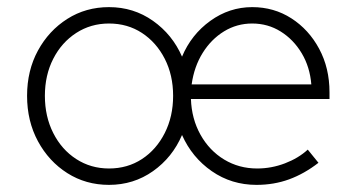

<svg xmlns="http://www.w3.org/2000/svg" viewBox="-20 -509 998 539"><path d="M286 10Q221 10 169 -23Q117 -56 86.5 -112.5Q56 -169 56 -240Q56 -311 86.5 -367Q117 -423 169 -456Q221 -489 286 -489Q355 -489 409.5 -450.5Q464 -412 491 -350Q517 -412 570.5 -450.5Q624 -489 688 -489Q749 -489 798 -457.5Q847 -426 876 -372Q905 -318 905 -250V-231H516Q518 -175 543 -130.5Q568 -86 609.5 -61Q651 -36 702 -36Q742 -36 780 -50.5Q818 -65 844 -89L874 -52Q834 -21 791.5 -5.5Q749 10 700 10Q630 10 574.5 -28.5Q519 -67 491 -130Q464 -67 409.5 -28.5Q355 10 286 10ZM286 -36Q338 -36 378.5 -62.5Q419 -89 442.5 -135.5Q466 -182 466 -240Q466 -298 442.5 -344Q419 -390 378.5 -416.5Q338 -443 286 -443Q235 -443 194 -416.5Q153 -390 129.5 -344Q106 -298 106 -240Q106 -182 129.5 -135.5Q153 -89 194 -62.5Q235 -36 286 -36ZM518 -272H854Q850 -321 827 -359.5Q804 -398 768 -420.5Q732 -443 688 -443Q645 -443 609 -421Q573 -399 549 -360.5Q525 -322 518 -272Z"/></svg>

Font: Red Hat Text VF
Style: Regular
Weight: 300
Designer: Pentagram, MCKL
Foundry: Pentagram, MCKL
Version: Version 1.023